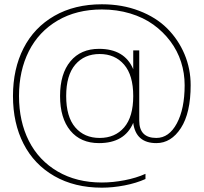

<svg xmlns="http://www.w3.org/2000/svg" viewBox="-20 -742 942 888"><path d="M438 -80.1Q353 -80.1 305.4 -137.7Q257.8 -195.3 257.8 -297.9Q257.8 -400.9 305.7 -458.5Q353.5 -516.1 438 -516.1Q556.6 -516.1 596.2 -421.9V-508.8H624V-184.1Q624 -104 703.1 -104Q761.7 -104 797.9 -171.4Q834 -238.8 834 -348.1Q834 -403.8 817.4 -455.6Q800.8 -507.3 767.8 -551.3Q734.9 -595.2 689.2 -628.2Q643.6 -661.1 582.3 -679.7Q521 -698.2 451.2 -698.2Q334 -698.2 246.6 -647Q159.2 -595.7 113.5 -505.4Q67.9 -415 67.9 -297.9Q67.9 -180.7 113.5 -90.3Q159.2 0 246.6 51Q334 102.1 451.2 102.1Q502 102.1 556.2 91.6Q610.4 81.1 652.8 62V85.9Q610.4 105 556.2 115.5Q502 126 451.2 126Q324.7 126 231.2 72.3Q137.7 18.6 88.9 -76.9Q40 -172.4 40 -297.9Q40 -423.3 88.9 -519Q137.7 -614.7 231.2 -668.5Q324.7 -722.2 451.2 -722.2Q544.9 -722.2 623.3 -692.1Q701.7 -662.1 753.2 -610.6Q804.7 -559.1 833.3 -491.5Q861.8 -423.8 861.8 -348.1Q861.8 -219.7 816.7 -149.9Q771.5 -80.1 703.1 -80.1Q608.4 -80.1 596.2 -173.8Q556.6 -80.1 438 -80.1ZM440.9 -104Q512.2 -104 554.2 -152.8Q596.2 -201.7 596.2 -297.9Q596.2 -394 554 -443.1Q511.7 -492.2 440.9 -492.2Q370.1 -492.2 328.1 -443.1Q286.1 -394 286.1 -297.9Q286.1 -201.7 328.1 -152.8Q370.1 -104 440.9 -104Z"/></svg>

Font: Creato Display Thin
Style: Regular
Weight: 265
Version: Version 1.000